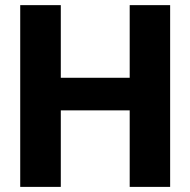

<svg xmlns="http://www.w3.org/2000/svg" viewBox="-20 -731 745 751"><path d="M645.5 -710.9V0H487.3V-299.3H217.8V0H59.1V-710.9H217.8V-426.8H487.3V-710.9Z"/></svg>

Font: Heebo ExtraBold
Style: Regular
Weight: 800
Designer: Oded Ezer
Foundry: Meir Sadan
Version: Version 2.001; ttfautohint (v1.5.14-ce02) -l 8 -r 50 -G 200 